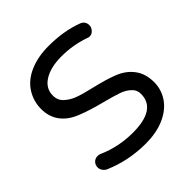

<svg xmlns="http://www.w3.org/2000/svg" viewBox="-189 -830 979 979"><g transform="rotate(-45 301.0 -340.5)"><path d="M77.1 -36.1Q65.4 -41 57.1 -52.7Q48.8 -64.5 48.8 -77.1Q48.8 -94.7 60.5 -106.9Q72.3 -119.1 89.8 -119.1Q100.6 -119.1 108.4 -115.2Q199.2 -75.2 300.8 -75.2Q470.7 -75.2 470.7 -186.5Q470.7 -215.8 449.2 -234.4Q429.7 -252.9 400.4 -263.7Q371.1 -274.4 303.7 -292Q226.6 -311.5 175.8 -332Q116.2 -354.5 85.9 -395Q55.7 -435.5 55.7 -491.2Q55.7 -546.9 85 -593.8Q115.2 -641.6 174.3 -667Q233.4 -692.4 309.6 -692.4Q418 -692.4 503.9 -660.2Q532.2 -649.4 532.2 -620.1Q532.2 -604.5 520.5 -591.3Q508.8 -578.1 492.2 -578.1Q485.4 -578.1 476.6 -582Q400.4 -608.4 319.3 -608.4Q241.2 -608.4 193.8 -579.1Q146.5 -549.8 146.5 -498Q146.5 -462.9 169.9 -442.4Q191.4 -421.9 223.6 -409.2Q255.9 -396.5 320.3 -381.8Q402.3 -362.3 445.3 -344.7Q497.1 -325.2 528.8 -284.2Q560.5 -243.2 560.5 -180.7Q560.5 -127 529.3 -82Q497.1 -37.1 439.9 -13.2Q382.8 10.7 309.6 10.7Q185.5 10.7 77.1 -36.1Z"/></g></svg>

Font: jf-openhuninn-2.0
Style: Regular
Weight: 400
Designer: [Kosugi Maru]
Designed by MOTOYA      

[Varela Round]
Joe Prince (Latin component); Avraham Cornfeld (Hebrew component)
Foundry: justfont CO.,LTD.
Version: 2.0